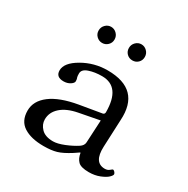

<svg xmlns="http://www.w3.org/2000/svg" viewBox="-160 -832 960 983"><g transform="rotate(30 320.0 -341.0)"><path d="M188 -610.5Q174 -624 174 -644Q174 -664 188 -678Q202 -692 221 -692Q240 -692 254 -678Q268 -664 268 -644Q268 -624 254 -610.5Q240 -597 221 -597Q202 -597 188 -610.5ZM366.5 -610.5Q353 -624 353 -644Q353 -664 367 -678Q381 -692 400 -692Q419 -692 433 -678Q447 -664 447 -644Q447 -624 433.5 -610.5Q420 -597 400 -597Q380 -597 366.5 -610.5ZM414 -250 294 -227Q231 -215 197 -184.5Q163 -154 163 -112Q163 -82 186 -58.5Q209 -35 255 -35Q281 -35 319.5 -50.5Q358 -66 387 -85Q406 -98 407 -116ZM407 -55H404L376 -36Q332 -8 301.5 1Q271 10 225 10Q151 10 107.5 -18Q64 -46 64 -107Q64 -164 118 -205Q172 -246 276 -264L406 -286Q416 -289 416 -300Q416 -450 307 -450Q264 -450 230.5 -438.5Q197 -427 197 -403Q197 -387 199 -381Q203 -373 203 -360Q203 -349 186.5 -338.5Q170 -328 148 -328Q103 -328 103 -367Q103 -412 170.5 -451Q238 -490 317 -490Q513 -490 501 -302L494 -141Q490 -46 555 -46Q571 -46 581.5 -55Q592 -64 594 -64Q599 -64 605 -57.5Q611 -51 611 -45Q611 -38 598 -25.5Q585 -13 556.5 -1.5Q528 10 493 10Q446 10 429 -7Q412 -24 407 -55Z"/></g></svg>

Font: Libertinus Mono
Style: Regular
Weight: 400
Designer: Philipp H. Poll
Foundry: Khaled Hosny
Version: Version 6.7